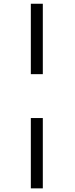

<svg xmlns="http://www.w3.org/2000/svg" viewBox="-20 -783 404 1040"><path d="M147 -381.3V-762.7H211.9V-381.3ZM147 237.3V-143.6H211.9V237.3Z"/></svg>

Font: Open Sans Condensed
Style: Italic
Weight: 400
Width: 3
Italic angle: -12°
Designer: Monotype Design Team
Foundry: Monotype Imaging Inc.
Version: Version 3.000